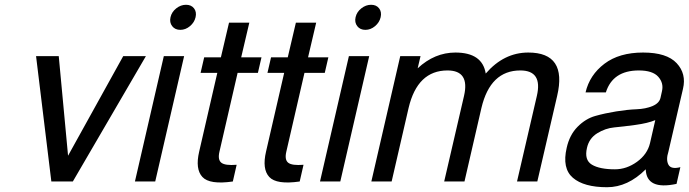

<svg xmlns="http://www.w3.org/2000/svg" viewBox="-20 -760 2884 804"><path d="M195 0 131 -525H226L265 -108L496 -525H591L285 0H275H205Z M545 0 666 -525H751L630 0ZM701 -650.5Q689 -666 694 -688Q699 -710 718 -725Q737 -740 759 -740Q781 -740 792.5 -725Q804 -710 799 -688Q794 -666 775.5 -650.5Q757 -635 735 -635Q713 -635 701 -650.5Z M820 -455 835 -520H905L939 -665H1024L990 -520H1075L1060 -455H975L899 -125Q891 -91 907 -78.5Q923 -66 971 -70L955 0Q858 14 827.5 -19Q797 -52 814 -125L890 -455Z M1100 -455 1115 -520H1185L1219 -665H1304L1270 -520H1355L1340 -455H1255L1179 -125Q1171 -91 1187 -78.5Q1203 -66 1251 -70L1235 0Q1138 14 1107.5 -19Q1077 -52 1094 -125L1170 -455Z M1320 0 1441 -525H1526L1405 0ZM1476 -650.5Q1464 -666 1469 -688Q1474 -710 1493 -725Q1512 -740 1534 -740Q1556 -740 1567.5 -725Q1579 -710 1574 -688Q1569 -666 1550.5 -650.5Q1532 -635 1510 -635Q1488 -635 1476 -650.5Z M1535 0 1656 -525H1741L1729 -474Q1800 -540 1887 -540Q2000 -540 2014 -452Q2090 -540 2192 -540Q2356 -540 2313 -358L2230 0H2145L2228 -358Q2253 -465 2159 -465Q2033 -465 1996 -308L1925 0H1840L1923 -358Q1948 -465 1854 -465Q1728 -465 1691 -308L1620 0Z M2829 -60 2813 10Q2687 37 2684 -51Q2609 24 2522 24Q2425 24 2379 -15.5Q2333 -55 2353 -141Q2365 -195 2398.5 -229Q2432 -263 2473 -274.5Q2514 -286 2560.5 -293.5Q2607 -301 2645.5 -302.5Q2684 -304 2712.5 -316Q2741 -328 2746 -351L2752 -378Q2760 -412 2736.5 -438.5Q2713 -465 2655 -465Q2546 -465 2517 -373H2432Q2449 -446 2511 -493Q2573 -540 2673 -540Q2772 -540 2813.5 -495.5Q2855 -451 2840 -388L2779 -125Q2768 -91 2779 -70.5Q2790 -50 2829 -60ZM2702 -161 2724 -257Q2693 -244 2641.5 -237Q2590 -230 2552.5 -226.5Q2515 -223 2481 -202Q2447 -181 2438 -141Q2426 -90 2458.5 -70.5Q2491 -51 2555 -51Q2604 -51 2647.5 -82.5Q2691 -114 2702 -161Z"/></svg>

Font: Miedinger
Style: Italic
Weight: 400
Italic angle: -13°
Version: Version 001.000